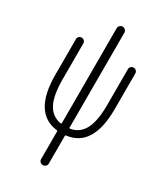

<svg xmlns="http://www.w3.org/2000/svg" viewBox="-221 -781 943 1093"><g transform="rotate(30 250.0 -235.0)"><path d="M219.7 7.8Q54.7 -11.7 54.7 -261.7V-496.1Q54.7 -505.9 62 -512.7Q69.3 -519.5 79.1 -519.5Q88.9 -519.5 96.2 -512.7Q103.5 -505.9 103.5 -496.1V-261.7Q103.5 -154.3 131.8 -100.6Q160.2 -46.9 218.8 -37.1Q224.6 -37.1 224.6 -41V-665Q224.6 -675.8 232.4 -683.1Q240.2 -690.4 250 -690.4Q259.8 -690.4 267.6 -683.1Q275.4 -675.8 275.4 -665V-41Q275.4 -37.1 281.2 -37.1Q339.8 -46.9 368.2 -101.1Q396.5 -155.3 396.5 -261.7V-496.1Q396.5 -505.9 403.8 -512.7Q411.1 -519.5 420.9 -519.5Q430.7 -519.5 438 -512.7Q445.3 -505.9 445.3 -496.1V-261.7Q445.3 -11.7 280.3 7.8Q275.4 7.8 275.4 13.7V195.3Q275.4 206.1 267.6 212.9Q259.8 219.7 250 219.7Q240.2 219.7 232.4 212.9Q224.6 206.1 224.6 195.3V13.7Q224.6 7.8 219.7 7.8Z"/></g></svg>

Font: Rounded-L Mgen+ 1mn light
Style: Regular
Weight: 200
Designer: [Source Han Sans]
Ryoko NISHIZUKA  (kana & ideographs); Paul D. Hunt (Latin, Greek & Cyrillic); Wenlong ZHANG  (bopomofo
Version: Version 1.059.20150602